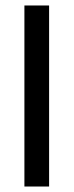

<svg xmlns="http://www.w3.org/2000/svg" viewBox="-20 -680 269 700"><path d="M69 0V-660H159V0Z"/></svg>

Font: Bricolage Grotesque 12pt Condensed
Style: Regular
Weight: 400
Width: 3
Designer: Mathieu Triay
Foundry: Atelier Triay
Version: Version 1.001; ttfautohint (v1.8.4.7-5d5b);gftools[0.9.33.de